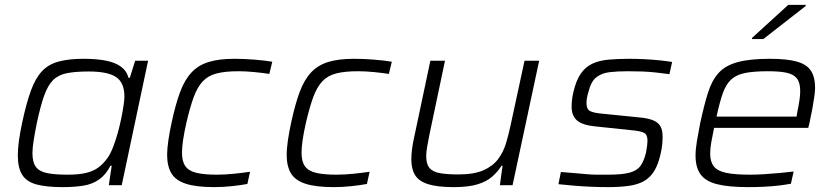

<svg xmlns="http://www.w3.org/2000/svg" viewBox="-20 -759 3414 787"><path d="M236 8Q170 8 129.5 -3Q89 -14 71 -42.5Q53 -71 53 -123Q53 -148 57.5 -181.5Q62 -215 71 -257Q88 -336 106.5 -387Q125 -438 151.5 -466.5Q178 -495 219.5 -506.5Q261 -518 323 -518Q376 -518 414 -510.5Q452 -503 475.5 -486Q499 -469 507 -440H512L534 -510H587L479 0H426L438 -80H433Q414 -43 386.5 -23.5Q359 -4 322 2Q285 8 236 8ZM257 -43Q304 -43 334 -50.5Q364 -58 384 -73Q404 -88 421 -112Q433 -129 443.5 -156Q454 -183 462.5 -213.5Q471 -244 477 -273.5Q483 -303 486.5 -327Q490 -351 490 -363Q490 -420 456 -443Q422 -466 343 -466Q289 -466 254 -459Q219 -452 197.5 -430.5Q176 -409 161 -367Q146 -325 131 -255Q123 -215 118 -184Q113 -153 113 -131Q113 -94 127 -75Q141 -56 173 -49.5Q205 -43 257 -43Z M858 8Q784 8 741.5 -6Q699 -20 682 -49.5Q665 -79 665 -125Q665 -148 670 -183Q675 -218 684 -259Q700 -333 718.5 -382.5Q737 -432 765 -462Q793 -492 835.5 -505Q878 -518 941 -518Q981 -518 1024 -514.5Q1067 -511 1096 -506L1084 -456Q1059 -460 1023.5 -463.5Q988 -467 958 -467Q903 -467 868 -458Q833 -449 811 -425.5Q789 -402 774 -361Q759 -320 744 -256Q735 -216 730.5 -185.5Q726 -155 726 -133Q726 -97 740 -77.5Q754 -58 785.5 -50.5Q817 -43 869 -43Q902 -43 940.5 -47Q979 -51 1005 -55L994 -5Q968 0 931 4Q894 8 858 8Z M1348 8Q1274 8 1231.5 -6Q1189 -20 1172 -49.5Q1155 -79 1155 -125Q1155 -148 1160 -183Q1165 -218 1174 -259Q1190 -333 1208.5 -382.5Q1227 -432 1255 -462Q1283 -492 1325.5 -505Q1368 -518 1431 -518Q1471 -518 1514 -514.5Q1557 -511 1586 -506L1574 -456Q1549 -460 1513.5 -463.5Q1478 -467 1448 -467Q1393 -467 1358 -458Q1323 -449 1301 -425.5Q1279 -402 1264 -361Q1249 -320 1234 -256Q1225 -216 1220.5 -185.5Q1216 -155 1216 -133Q1216 -97 1230 -77.5Q1244 -58 1275.5 -50.5Q1307 -43 1359 -43Q1392 -43 1430.5 -47Q1469 -51 1495 -55L1484 -5Q1458 0 1421 4Q1384 8 1348 8Z M1840 8Q1773 8 1735 -4Q1697 -16 1681.5 -41Q1666 -66 1666 -106Q1666 -125 1669 -148.5Q1672 -172 1678 -198L1744 -510H1804L1740 -206Q1735 -181 1731 -158Q1727 -135 1727 -119Q1727 -87 1740 -71Q1753 -55 1782 -49.5Q1811 -44 1859 -44Q1923 -44 1961.5 -61Q2000 -78 2021.5 -106.5Q2043 -135 2054 -171.5Q2065 -208 2073 -246L2130 -510H2190L2081 0H2029L2040 -80H2036Q2021 -56 1998 -35.5Q1975 -15 1937.5 -3.5Q1900 8 1840 8Z M2471 8Q2440 8 2403.5 6.5Q2367 5 2332 2Q2297 -1 2269 -4L2279 -54Q2315 -51 2340 -49Q2365 -47 2385.5 -45Q2406 -43 2427 -43Q2448 -43 2474 -43Q2531 -43 2561.5 -51.5Q2592 -60 2606 -80Q2620 -100 2628 -134Q2631 -150 2632.5 -162Q2634 -174 2634 -182Q2634 -208 2619 -215Q2604 -222 2571 -225L2419 -241Q2368 -246 2345.5 -265Q2323 -284 2323 -322Q2323 -333 2324.5 -348Q2326 -363 2330 -380Q2341 -429 2360.5 -457Q2380 -485 2408 -498Q2436 -511 2474 -514.5Q2512 -518 2560 -518Q2588 -518 2619 -516.5Q2650 -515 2680.5 -512Q2711 -509 2735 -505L2724 -455Q2695 -459 2667 -462Q2639 -465 2611.5 -466Q2584 -467 2552 -467Q2510 -467 2477.5 -463Q2445 -459 2423.5 -441.5Q2402 -424 2392 -382Q2388 -370 2386 -358Q2384 -346 2384 -337Q2384 -311 2399 -303.5Q2414 -296 2449 -293L2598 -278Q2633 -275 2654.5 -267Q2676 -259 2686 -243Q2696 -227 2696 -199Q2696 -185 2694.5 -168Q2693 -151 2688 -129Q2678 -84 2661 -57Q2644 -30 2618.5 -16Q2593 -2 2556.5 3Q2520 8 2471 8Z M3047 8Q2966 8 2919 -4Q2872 -16 2851.5 -44.5Q2831 -73 2831 -121Q2831 -147 2836.5 -180Q2842 -213 2850 -254Q2866 -328 2882 -379Q2898 -430 2926 -460.5Q2954 -491 3004 -504.5Q3054 -518 3135 -518Q3206 -518 3246.5 -506.5Q3287 -495 3304 -469Q3321 -443 3321 -399Q3321 -386 3318 -364Q3315 -342 3310 -314.5Q3305 -287 3298 -255L3293 -235H2907Q2900 -202 2895.5 -176Q2891 -150 2891 -129Q2891 -96 2906 -77Q2921 -58 2956.5 -50.5Q2992 -43 3054 -43Q3081 -43 3113 -45Q3145 -47 3177 -50Q3209 -53 3233 -56L3222 -6Q3202 -2 3172.5 1.5Q3143 5 3110.5 6.5Q3078 8 3047 8ZM2917 -281H3245L3248 -299Q3254 -328 3257 -348.5Q3260 -369 3260 -386Q3260 -421 3246 -438Q3232 -455 3203.5 -461Q3175 -467 3129 -467Q3071 -467 3035 -460Q2999 -453 2977.5 -433.5Q2956 -414 2943 -377.5Q2930 -341 2917 -281ZM3062 -599 3063 -604 3211 -739H3283L3282 -734L3109 -599Z"/></svg>

Font: Saira SemiExpanded Light
Style: Italic
Weight: 300
Width: 6
Italic angle: -12°
Designer: Hector Gatti with collaboration of the Omnibus-Type team
Foundry: Omnibus-Type
Version: Version 1.101